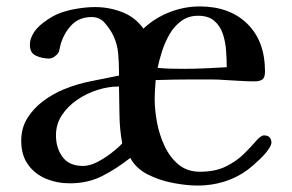

<svg xmlns="http://www.w3.org/2000/svg" viewBox="-20 -573 909 597"><path d="M360 -127Q352 -171 351.5 -215.5Q351 -260 350 -304H348Q317 -304 283.5 -293.5Q250 -283 220.5 -263Q191 -243 172.5 -215Q154 -187 154 -152Q154 -113 174.5 -85Q195 -57 238 -57Q258 -57 281 -68.5Q304 -80 325.5 -96.5Q347 -113 360 -127ZM685 -364Q685 -388 683 -415.5Q681 -443 673 -467.5Q665 -492 646.5 -508Q628 -524 596 -524Q566 -524 544 -508Q522 -492 507.5 -467Q493 -442 484 -414Q475 -386 470 -362Q490 -360 510 -359.5Q530 -359 550 -359Q584 -359 617.5 -360.5Q651 -362 685 -364ZM824 -128Q824 -127 822.5 -123Q821 -119 820 -117Q810 -99 788.5 -78.5Q767 -58 750 -45Q716 -20 676.5 -8Q637 4 595 4Q561 4 518.5 -4Q476 -12 439.5 -30.5Q403 -49 385 -82Q342 -48 297.5 -25.5Q253 -3 197 -3Q157 -3 122.5 -17.5Q88 -32 67 -61.5Q46 -91 46 -135Q46 -175 65 -205.5Q84 -236 114 -258.5Q144 -281 178 -295Q219 -312 263 -320.5Q307 -329 350 -338V-347Q350 -377 347.5 -406.5Q345 -436 332 -463Q322 -483 306 -501.5Q290 -520 265 -520Q225 -520 200.5 -493Q176 -466 167 -429Q166 -425 165 -419.5Q164 -414 162 -410Q158 -403 149.5 -397Q141 -391 132 -391Q112 -391 92.5 -399.5Q73 -408 73 -433Q73 -446 77 -455Q86 -481 116 -503.5Q146 -526 171 -534Q194 -542 222.5 -546.5Q251 -551 276 -551Q319 -551 359.5 -535.5Q400 -520 426 -484Q461 -517 507 -535Q553 -553 601 -553Q694 -553 749 -499Q804 -445 804 -351Q804 -332 796 -326Q788 -320 771 -320Q749 -320 727 -321.5Q705 -323 683 -324Q658 -326 633 -326Q608 -326 583 -326Q553 -326 523.5 -325.5Q494 -325 464 -324Q463 -309 462 -294Q461 -279 461 -264Q461 -232 468 -193.5Q475 -155 491.5 -119.5Q508 -84 535 -61.5Q562 -39 602 -39Q650 -39 683.5 -56Q717 -73 739.5 -95.5Q762 -118 776.5 -135Q791 -152 801 -152Q824 -152 824 -128Z"/></svg>

Font: Kaisei HarunoUmi
Style: Bold
Weight: 700
Designer: Font-Kai, 金井和夫
Foundry: KAZUO KANAI
Version: Version 5.003